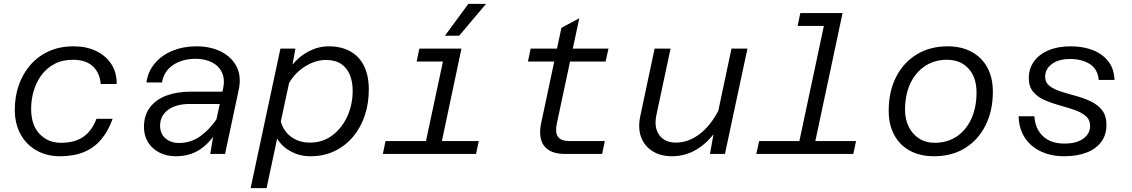

<svg xmlns="http://www.w3.org/2000/svg" viewBox="-20 -801 5890 999"><path d="M293 12Q223 12 169.5 -18.5Q116 -49 86.5 -103.5Q57 -158 57 -230Q57 -299 78 -358.5Q99 -418 138.5 -463.5Q178 -509 234.5 -534.5Q291 -560 364 -560Q429 -560 479.5 -536Q530 -512 559 -468Q588 -424 587 -364H504Q499 -423 462.5 -456.5Q426 -490 360 -490Q304 -490 263 -468Q222 -446 195.5 -410Q169 -374 155.5 -328.5Q142 -283 142 -235Q142 -150 186 -104Q230 -58 297 -58Q369 -58 414 -89.5Q459 -121 482 -183H566Q544 -120 507 -76Q470 -32 417 -10Q364 12 293 12Z M1074 0 1096 -133 1141 -341Q1151 -389 1135 -423.5Q1119 -458 1083 -476.5Q1047 -495 998 -495Q929 -495 881 -463Q833 -431 823 -372H742Q750 -430 786.5 -472.5Q823 -515 879 -537.5Q935 -560 1002 -560Q1076 -560 1131 -532Q1186 -504 1211.5 -453.5Q1237 -403 1222 -333L1151 0ZM895 12Q848 12 810 -7Q772 -26 750.5 -60.5Q729 -95 729 -140Q729 -201 760 -242Q791 -283 845.5 -303.5Q900 -324 970 -324H1151L1137 -260H967Q896 -260 854.5 -229.5Q813 -199 813 -147Q813 -105 841 -81Q869 -57 912 -57Q974 -57 1024.5 -94Q1075 -131 1116 -194L1114 -127Q1075 -60 1021.5 -24Q968 12 895 12Z M1690 -560Q1757 -560 1804 -533Q1851 -506 1875 -456Q1899 -406 1899 -335Q1899 -263 1878 -200Q1857 -137 1817 -89.5Q1777 -42 1721 -15Q1665 12 1595 12Q1540 12 1493.5 -13Q1447 -38 1422 -80L1367 178H1284L1439 -548H1517L1502 -465Q1538 -509 1587.5 -534.5Q1637 -560 1690 -560ZM1592 -59Q1659 -59 1709 -96.5Q1759 -134 1787 -195.5Q1815 -257 1815 -329Q1815 -375 1800.5 -411Q1786 -447 1755.5 -468Q1725 -489 1676 -489Q1623 -489 1570 -457Q1517 -425 1484 -369L1441 -169Q1456 -116 1497 -87.5Q1538 -59 1592 -59Z M2182 0 2299 -548H2381L2265 0ZM1972 0 1986 -67H2471L2457 0ZM2148 -481 2162 -548H2340L2326 -481ZM2295 -615 2417 -781H2509L2369 -615Z M2918 0Q2868 0 2837 -19Q2806 -38 2795.5 -73.5Q2785 -109 2795 -157L2901 -656L2994 -706L2877 -157Q2872 -133 2874.5 -112.5Q2877 -92 2893 -79.5Q2909 -67 2944 -67H3127L3113 0ZM2727 -481 2741 -548H3146L3131 -481Z M3469 -548 3395 -201Q3382 -137 3410.5 -98Q3439 -59 3498 -59Q3566 -59 3628.5 -110Q3691 -161 3736 -263L3729 -157Q3682 -75 3617.5 -31.5Q3553 12 3477 12Q3417 12 3375 -14.5Q3333 -41 3315.5 -88Q3298 -135 3312 -199L3386 -548ZM3869 -548 3752 0H3674L3698 -133L3786 -548Z M4125 0 4281 -733H4364L4208 0ZM3915 0 3930 -67H4434L4420 0ZM4130 -666 4144 -733H4322L4308 -666Z M4840 12Q4768 12 4715 -16.5Q4662 -45 4633 -98.5Q4604 -152 4604 -224Q4604 -325 4642.5 -400.5Q4681 -476 4750 -518Q4819 -560 4911 -560Q4982 -560 5035 -531.5Q5088 -503 5117 -450Q5146 -397 5146 -324Q5146 -224 5107.5 -148Q5069 -72 5000.5 -30Q4932 12 4840 12ZM4843 -58Q4909 -58 4958 -91Q5007 -124 5034 -183Q5061 -242 5061 -320Q5061 -399 5019 -444.5Q4977 -490 4907 -490Q4842 -490 4792.5 -457Q4743 -424 4716 -365.5Q4689 -307 4689 -228Q4689 -180 4708.5 -141Q4728 -102 4762.5 -80Q4797 -58 4843 -58Z M5515 12Q5465 12 5422 -2.5Q5379 -17 5347.5 -44Q5316 -71 5298.5 -109.5Q5281 -148 5280 -196H5362Q5366 -131 5406.5 -92.5Q5447 -54 5518 -54Q5582 -54 5617 -80Q5652 -106 5652 -145Q5652 -178 5629 -197.5Q5606 -217 5569.5 -229.5Q5533 -242 5492.5 -253Q5452 -264 5415.5 -280Q5379 -296 5356 -323Q5333 -350 5333 -395Q5333 -444 5360 -481.5Q5387 -519 5436 -539.5Q5485 -560 5551 -560Q5615 -560 5665.5 -540.5Q5716 -521 5746.5 -482Q5777 -443 5779 -385H5697Q5691 -443 5649.5 -468.5Q5608 -494 5548 -494Q5487 -494 5452.5 -467.5Q5418 -441 5418 -402Q5418 -372 5441 -354Q5464 -336 5500.5 -324.5Q5537 -313 5577.5 -302Q5618 -291 5654.5 -274Q5691 -257 5714 -228Q5737 -199 5737 -151Q5737 -100 5710.5 -63.5Q5684 -27 5634.5 -7.5Q5585 12 5515 12Z"/></svg>

Font: Azeret Mono Thin Light
Style: Italic
Weight: 300
Italic angle: -12°
Version: Version 1.002